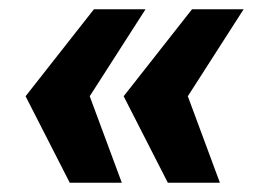

<svg xmlns="http://www.w3.org/2000/svg" viewBox="-20 -471 554 413"><path d="M173 -264 242 -78H130L35 -264L182 -451H293ZM384 -264 453 -78H341L246 -264L393 -451H504Z"/></svg>

Font: Genos Thin Black
Style: Italic
Weight: 900
Italic angle: -8°
Version: Version 1.010